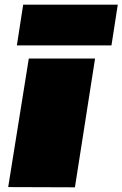

<svg xmlns="http://www.w3.org/2000/svg" viewBox="-20 -800 523 820"><path d="M300 0 15 -1 103 -550H386ZM52 -606 79 -780H483L456 -606Z"/></svg>

Font: Georama ExtraExtended Black
Style: Italic
Weight: 900
Width: 8
Italic angle: -9°
Designer: Jean-Baptiste Levee
Foundry: Production Type
Version: Version 1.000